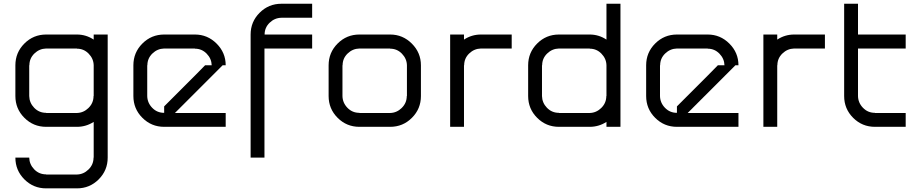

<svg xmlns="http://www.w3.org/2000/svg" viewBox="-20 -687 5003 1040"><path d="M138.3 166.7Q139.2 203.3 165.4 230.4Q191.7 257.5 230 257.5V258.3H396.7Q432.5 257.5 459.6 230.8Q486.7 204.2 486.7 166.7H487.5V-26.7Q445.8 0 396.7 0H230Q160.8 0 112.1 -48.8Q63.3 -97.5 63.3 -166.7V-333.3Q63.3 -402.5 112.1 -451.2Q160.8 -500 230 -500H396.7Q445.8 -500 487.5 -472.5V-500H563.3V166.7Q563.3 235.8 514.6 284.6Q465.8 333.3 396.7 333.3H230Q160.8 333.3 112.1 284.6Q63.3 235.8 63.3 166.7ZM396.7 -75Q432.5 -75.8 459.6 -102.5Q486.7 -129.2 486.7 -166.7H487.5V-333.3Q486.7 -369.2 460.4 -396.2Q434.2 -423.3 396.7 -423.3V-424.2H230Q193.3 -423.3 166.2 -397.1Q139.2 -370.8 139.2 -333.3H138.3V-166.7Q139.2 -130 165.4 -102.9Q191.7 -75.8 230 -75.8V-75Z M927.5 -75H1202.5V0H869.2Q800 0 751.3 -48.8Q702.5 -97.5 702.5 -166.7V-333.3Q702.5 -402.5 751.3 -451.2Q800 -500 869.2 -500H1035.8Q1104.2 -500 1153.3 -450.8Q1202.5 -401.7 1202.5 -333.3H1185.8L1019.2 -166.7ZM869.2 -75.8V-110.8Q899.2 -140.8 1035.8 -277.5L1090.8 -333.3H1126.7Q1125.8 -369.2 1099.6 -396.2Q1073.3 -423.3 1035.8 -423.3V-424.2H869.2Q832.5 -423.3 805.4 -397.1Q778.3 -370.8 778.3 -333.3H777.5V-166.7Q778.3 -130 804.6 -102.9Q830.8 -75.8 869.2 -75.8Z M1412.5 -424.2V166.7H1337.5V-500Q1337.5 -569.2 1386.3 -617.9Q1435 -666.7 1504.2 -666.7H1670.8V-590.8H1504.2Q1467.5 -590 1440.4 -563.8Q1413.3 -537.5 1413.3 -500H1670.8V-424.2Z M2093.3 -75Q2129.2 -75.8 2156.2 -102.5Q2183.3 -129.2 2183.3 -166.7H2184.2V-333.3Q2183.3 -369.2 2157.1 -396.2Q2130.8 -423.3 2093.3 -423.3V-424.2H1926.7Q1890 -423.3 1862.9 -397.1Q1835.8 -370.8 1835.8 -333.3H1835V-166.7Q1835.8 -130 1862.1 -102.9Q1888.3 -75.8 1926.7 -75.8V-75ZM2093.3 0H1926.7Q1857.5 0 1808.8 -48.8Q1760 -97.5 1760 -166.7V-333.3Q1760 -402.5 1808.8 -451.2Q1857.5 -500 1926.7 -500H2093.3Q2161.7 -500 2210.8 -450.8Q2260 -401.7 2260 -333.3V-166.7Q2260 -97.5 2211.2 -48.8Q2162.5 0 2093.3 0Z M2585 -500H2751.7V-424.2H2585Q2548.3 -423.3 2521.2 -397.1Q2494.2 -370.8 2494.2 -333.3H2493.3V0H2418.3V-500H2493.3V-472.5Q2535 -500 2585 -500Z M3174.2 -75Q3210 -75.8 3237.1 -102.5Q3264.2 -129.2 3264.2 -166.7H3265V-333.3Q3264.2 -369.2 3237.9 -396.2Q3211.7 -423.3 3174.2 -423.3V-424.2H3007.5Q2970.8 -423.3 2943.8 -397.1Q2916.7 -370.8 2916.7 -333.3H2915.8V-166.7Q2916.7 -130 2942.9 -102.9Q2969.2 -75.8 3007.5 -75.8V-75ZM3174.2 0H3007.5Q2938.3 0 2889.6 -48.8Q2840.8 -97.5 2840.8 -166.7V-333.3Q2840.8 -402.5 2889.6 -451.2Q2938.3 -500 3007.5 -500H3174.2Q3223.3 -500 3265 -472.5V-666.7H3340.8V0H3265V-26.7Q3223.3 0 3174.2 0Z M3705 -75H3980V0H3646.7Q3577.5 0 3528.8 -48.8Q3480 -97.5 3480 -166.7V-333.3Q3480 -402.5 3528.8 -451.2Q3577.5 -500 3646.7 -500H3813.3Q3881.7 -500 3930.8 -450.8Q3980 -401.7 3980 -333.3H3963.3L3796.7 -166.7ZM3646.7 -75.8V-110.8Q3676.7 -140.8 3813.3 -277.5L3868.3 -333.3H3904.2Q3903.3 -369.2 3877.1 -396.2Q3850.8 -423.3 3813.3 -423.3V-424.2H3646.7Q3610 -423.3 3582.9 -397.1Q3555.8 -370.8 3555.8 -333.3H3555V-166.7Q3555.8 -130 3582.1 -102.9Q3608.3 -75.8 3646.7 -75.8Z M4281.7 -500H4448.3V-424.2H4281.7Q4245 -423.3 4217.9 -397.1Q4190.8 -370.8 4190.8 -333.3H4190V0H4115V-500H4190V-472.5Q4231.7 -500 4281.7 -500Z M4719.2 0Q4650 0 4601.2 -48.8Q4552.5 -97.5 4552.5 -166.7V-666.7H4627.5V-500H4885.8V-424.2H4627.5V-166.7Q4628.3 -130 4654.6 -102.9Q4680.8 -75.8 4719.2 -75.8V-75H4885.8V0Z"/></svg>

Font: 0xA000-Squarish
Style: Squareish
Weight: 400
Version: Version 0.1